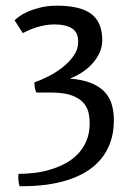

<svg xmlns="http://www.w3.org/2000/svg" viewBox="-20 -533 476 670"><path d="M44.9 73.7Q74.2 73.7 103.8 69.8Q133.3 65.9 160.9 57.1Q188.5 48.3 212.6 34.7Q236.8 21 254.6 1.2Q272.5 -18.6 282.7 -44.4Q293 -70.3 293 -103.5Q293 -119.6 289.3 -138.2Q285.6 -156.7 272.2 -172.9Q258.8 -189 231.9 -199.5Q205.1 -210 158.2 -210H106.9Q103.5 -217.8 101.8 -225.3Q100.1 -232.9 100.1 -245.6Q123 -253.4 149.9 -267.1Q176.8 -280.8 199.7 -299.1Q222.7 -317.4 237.8 -339.6Q252.9 -361.8 252.9 -386.7Q252.9 -420.4 231 -434.1Q209 -447.8 169.4 -447.8Q152.3 -447.8 136.7 -444.8Q121.1 -441.9 106.9 -437.5Q92.8 -433.1 80.8 -427.7Q68.8 -422.4 59.6 -417.5L30.8 -462.4Q34.2 -465.8 45.4 -474.4Q56.6 -482.9 75.4 -491.5Q94.2 -500 120.4 -506.6Q146.5 -513.2 178.7 -513.2Q260.3 -513.2 298.6 -484.4Q336.9 -455.6 336.9 -392.1Q336.9 -370.1 327.6 -349.6Q318.4 -329.1 303 -311.8Q287.6 -294.4 266.8 -280.8Q246.1 -267.1 223.6 -258.8Q270.5 -254.9 300.3 -242.2Q330.1 -229.5 347.2 -210Q364.3 -190.4 370.8 -165.8Q377.4 -141.1 377.4 -113.3Q377.4 -70.3 365.2 -36.4Q353 -2.4 331.3 23.2Q309.6 48.8 280 66.7Q250.5 84.5 215.3 95.5Q180.2 106.4 141.4 111.6Q102.5 116.7 62.5 116.7H48.3Q45.9 109.4 44.9 101.1Q43.9 92.8 43.9 88.9Q43.9 87.4 43.9 82.3Q43.9 77.1 44.9 73.7Z"/></svg>

Font: Fjord
Style: One
Weight: 400
Designer: Viktoriya Grabowska
Foundry: Viktoriya Grabowska
Version: Version 1.002